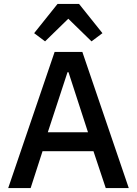

<svg xmlns="http://www.w3.org/2000/svg" viewBox="-20 -964 702 984"><path d="M522 0 459 -189H198L137 0H22L260 -698H402L640 0ZM331 -594H326L225 -286H431ZM385 -944 505 -794 449 -752 330 -868 211 -752 155 -794 275 -944Z"/></svg>

Font: IBM Plex Sans Arabic Medm
Style: Regular
Weight: 500
Designer: Mike Abbink, Paul van der Laan, Pieter van Rosmalen, Wael Morcos, Khajak Apelian
Foundry: Bold Monday
Version: Version 1.005